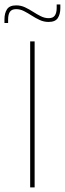

<svg xmlns="http://www.w3.org/2000/svg" viewBox="-38 -820 284 840"><path d="M113.5 0H94V-639H113.5ZM174.5 -724Q154 -724 135.8 -732.5Q117.5 -741 100.5 -752Q83.5 -763 66.8 -771.5Q50 -780 32.5 -780Q13.5 -780 5.5 -768.5Q-2.5 -757 -2.5 -735V-719.5H-18.5V-735.5Q-18.5 -762 -7.5 -779.2Q3.5 -796.5 33 -796.5Q53.5 -796.5 71.5 -788Q89.5 -779.5 106.5 -768.5Q123.5 -757.5 140.5 -749Q157.5 -740.5 175 -740.5Q194 -740.5 202 -752.2Q210 -764 210 -785.5V-800.5H226V-784.5Q226 -758.5 215 -741.2Q204 -724 174.5 -724Z"/></svg>

Font: Anek Latin Thin
Style: Regular
Weight: 250
Designer: Yesha Goshar
Foundry: Ek Type
Version: Version 1.003